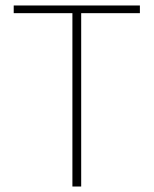

<svg xmlns="http://www.w3.org/2000/svg" viewBox="-20 -680 560 700"><path d="M244 0V-632H30V-660H490V-632H276V0Z"/></svg>

Font: TypoPRO Source Sans Pro
Style: Regular
Weight: 200
Designer: Paul D. Hunt
Foundry: Adobe Systems Incorporated
Version: Version 2.020;PS 2.000;hotconv 1.0.86;makeotf.lib2.5.63406